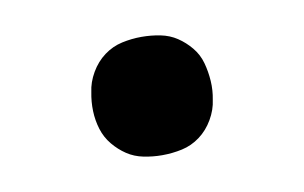

<svg xmlns="http://www.w3.org/2000/svg" viewBox="-37 -495 491 310"><g transform="rotate(-10 208.5 -340.0)"><path d="M208 -243Q193 -243 178 -246Q163 -249 151 -257Q139 -265 129.5 -276.5Q120 -288 115.5 -302.5Q111 -317 110.5 -332.5Q110 -348 113 -363Q115 -379 124 -394.5Q133 -410 146.5 -420Q160 -430 176 -433.5Q192 -437 208 -437Q224 -437 239 -434Q254 -431 266 -423Q278 -415 287.5 -403.5Q297 -392 301 -377.5Q305 -363 306 -347.5Q307 -332 304 -317Q302 -301 293 -285.5Q284 -270 270.5 -260Q257 -250 241 -246.5Q225 -243 208 -243Z"/></g></svg>

Font: Iosevka Custom
Style: Bold Italic
Weight: 700
Italic angle: -9°
Designer: Belleve Invis
Foundry: Belleve Invis
Version: Version 30.3.1; ttfautohint (v1.8.3)